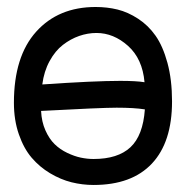

<svg xmlns="http://www.w3.org/2000/svg" viewBox="-20 -524 558 552"><path d="M249 -66.9Q318.8 -66.9 355 -100.6Q391.1 -134.3 396.5 -209.5Q365.7 -214.4 315.4 -214.4Q271.5 -214.4 98.1 -205.1Q99.6 -173.8 110.6 -149.2Q121.6 -124.5 137.2 -109.4Q152.8 -94.2 173.3 -84.5Q193.8 -74.7 212.4 -70.8Q231 -66.9 249 -66.9ZM254.9 -503.9Q288.1 -503.9 317.9 -496.6Q347.7 -489.3 377 -470.2Q406.2 -451.2 427.2 -421.4Q448.2 -391.6 461.4 -343.3Q474.6 -294.9 474.6 -232.4Q474.6 -115.2 416.7 -53.7Q358.9 7.8 249 7.8Q216.8 7.8 185.5 0Q154.3 -7.8 124 -25.9Q93.8 -43.9 71 -70.6Q48.3 -97.2 34.2 -137.9Q20 -178.7 20 -228.5Q20 -361.8 84 -432.9Q147.9 -503.9 254.9 -503.9ZM395.5 -287.6Q389.6 -355 348.1 -392.1Q306.6 -429.2 257.3 -429.2Q232.4 -429.2 207.8 -420.7Q183.1 -412.1 160.9 -395Q138.7 -377.9 122.6 -348.4Q106.4 -318.8 101.6 -281.2Q251.5 -291.5 325.7 -291.5Q372.1 -291.5 395.5 -287.6Z"/></svg>

Font: Fantasque Sans Mono
Style: Regular
Weight: 400
Monospace: yes
Designer: Jany Belluz
Version: Version 1.8.0 ; ttfautohint (v1.8.2)